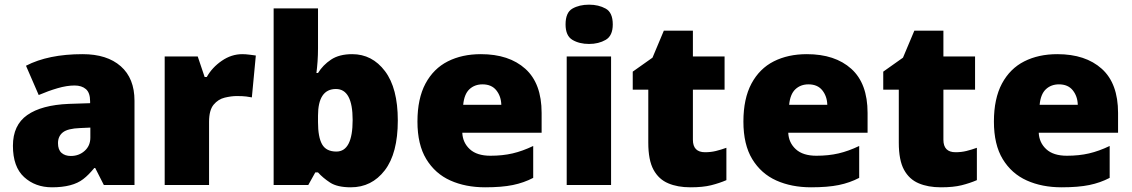

<svg xmlns="http://www.w3.org/2000/svg" viewBox="-20 -796 4872 826"><path d="M335.4 -563Q440.4 -563 499.5 -511Q558.6 -459 558.6 -362.8V0H426.8L389.6 -73.2H385.7Q373.5 -58.6 361.8 -46.6Q350.1 -34.7 337.9 -25.4Q292.5 9.8 203.6 9.8Q131.8 9.8 83.7 -34.2Q35.6 -78.1 35.6 -168.9Q35.6 -257.8 97.2 -301Q158.7 -344.2 275.9 -349.1L367.7 -352.1V-359.9Q367.7 -397 349.6 -412.6Q331.5 -428.2 300.8 -428.2Q267.6 -428.2 227.5 -416.5Q187.5 -404.8 146.5 -387.2L91.8 -513.2Q188 -563 335.4 -563ZM368.7 -204.1V-247.1L324.7 -245.1Q271.5 -243.2 250.5 -226.6Q229.5 -210 229.5 -180.2Q229.5 -151.9 244.6 -138.4Q259.8 -125 284.7 -125Q319.8 -125 344.2 -147Q368.7 -168.9 368.7 -204.1Z M1022.5 -563Q1037.1 -563 1055.7 -560.5Q1064 -559.6 1070.3 -558.6Q1076.7 -557.6 1080.6 -557.1L1063.5 -377Q1053.7 -378.9 1039.1 -380.9Q1024.4 -382.8 998.5 -382.8Q975.6 -382.8 946.8 -376Q918.5 -369.1 898.9 -345.5Q879.4 -321.8 879.4 -272V0H688.5V-553.2H830.6L860.4 -464.8H869.6Q892.6 -505.9 934.1 -534.4Q975.6 -563 1022.5 -563Z M1157.2 0V-759.8H1348.1V-587.9Q1348.1 -559.1 1346.2 -532Q1344.2 -504.9 1341.3 -481.9H1348.1Q1369.1 -516.1 1404.3 -539.6Q1439.5 -563 1495.1 -563Q1581.1 -563 1636.2 -490Q1691.4 -417 1691.4 -277.8Q1691.4 -136.2 1635.3 -63.2Q1579.1 9.8 1489.3 9.8Q1431.2 9.8 1400.1 -10.5Q1369.1 -30.8 1348.1 -54.2H1336.4L1306.2 0ZM1425.3 -413.1Q1348.1 -413.1 1348.1 -297.9V-271Q1348.1 -206.1 1365.7 -175Q1383.3 -144 1427.2 -144Q1497.1 -144 1497.1 -279.8Q1497.1 -413.1 1425.3 -413.1Z M2048.8 -563Q2169.9 -563 2240 -500Q2310.1 -437 2310.1 -310.1V-225.1H1968.8Q1970.7 -182.1 2001.2 -154.1Q2031.7 -126 2089.8 -126Q2142.1 -126 2185.1 -136Q2228 -146 2273.9 -168V-30.8Q2233.9 -9.8 2186.3 0Q2138.7 9.8 2066.9 9.8Q1982.9 9.8 1917.5 -19.5Q1852.1 -48.8 1814 -111.3Q1775.9 -173.8 1775.9 -272.9Q1775.9 -371.6 1810.5 -436.5Q1845.2 -501 1906.5 -532Q1967.8 -563 2048.8 -563ZM2055.7 -433.1Q2022 -433.1 1999.5 -412.1Q1977.1 -391.1 1972.7 -345.2H2136.7Q2135.7 -381.8 2115.2 -407.5Q2094.7 -433.1 2055.7 -433.1Z M2514.2 -775.9Q2555.2 -775.9 2585.7 -759Q2616.2 -742.2 2616.2 -690.9Q2616.2 -642.1 2585.7 -624.5Q2555.2 -606.9 2514.2 -606.9Q2472.2 -606.9 2442.6 -624.5Q2413.1 -642.1 2413.1 -690.9Q2413.1 -742.2 2442.6 -759Q2472.2 -775.9 2514.2 -775.9ZM2418 0V-553.2H2608.9V0Z M3013.2 -141.1Q3038.1 -141.1 3060.1 -146.5Q3082 -151.9 3105 -160.2V-21Q3074.2 -7.8 3039.1 1Q3003.9 9.8 2950.2 9.8Q2895 9.8 2855 -7.3Q2814 -24.4 2791.5 -65.7Q2769 -106.9 2769 -182.1V-410.2H2702.1V-487.8L2787.1 -547.9L2835.9 -664.1H2960.9V-553.2H3097.2V-410.2H2960.9V-194.8Q2960.9 -141.1 3013.2 -141.1Z M3451.2 -563Q3572.3 -563 3642.3 -500Q3712.4 -437 3712.4 -310.1V-225.1H3371.1Q3373 -182.1 3403.6 -154.1Q3434.1 -126 3492.2 -126Q3544.4 -126 3587.4 -136Q3630.4 -146 3676.3 -168V-30.8Q3636.2 -9.8 3588.6 0Q3541 9.8 3469.2 9.8Q3385.3 9.8 3319.8 -19.5Q3254.4 -48.8 3216.3 -111.3Q3178.2 -173.8 3178.2 -272.9Q3178.2 -371.6 3212.9 -436.5Q3247.6 -501 3308.8 -532Q3370.1 -563 3451.2 -563ZM3458 -433.1Q3424.3 -433.1 3401.9 -412.1Q3379.4 -391.1 3375 -345.2H3539.1Q3538.1 -381.8 3517.6 -407.5Q3497.1 -433.1 3458 -433.1Z M4090.8 -141.1Q4115.7 -141.1 4137.7 -146.5Q4159.7 -151.9 4182.6 -160.2V-21Q4151.9 -7.8 4116.7 1Q4081.5 9.8 4027.8 9.8Q3972.7 9.8 3932.6 -7.3Q3891.6 -24.4 3869.1 -65.7Q3846.7 -106.9 3846.7 -182.1V-410.2H3779.8V-487.8L3864.7 -547.9L3913.6 -664.1H4038.6V-553.2H4174.8V-410.2H4038.6V-194.8Q4038.6 -141.1 4090.8 -141.1Z M4528.8 -563Q4649.9 -563 4720 -500Q4790 -437 4790 -310.1V-225.1H4448.7Q4450.7 -182.1 4481.2 -154.1Q4511.7 -126 4569.8 -126Q4622.1 -126 4665 -136Q4708 -146 4753.9 -168V-30.8Q4713.9 -9.8 4666.3 0Q4618.7 9.8 4546.9 9.8Q4462.9 9.8 4397.5 -19.5Q4332 -48.8 4293.9 -111.3Q4255.9 -173.8 4255.9 -272.9Q4255.9 -371.6 4290.5 -436.5Q4325.2 -501 4386.5 -532Q4447.8 -563 4528.8 -563ZM4535.6 -433.1Q4502 -433.1 4479.5 -412.1Q4457 -391.1 4452.6 -345.2H4616.7Q4615.7 -381.8 4595.2 -407.5Q4574.7 -433.1 4535.6 -433.1Z"/></svg>

Font: Nokora Black
Style: Regular
Weight: 900
Designer: Danh Hong
Version: Version 8.000; ttfautohint (v1.8.3)